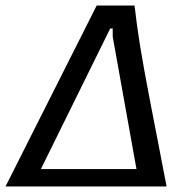

<svg xmlns="http://www.w3.org/2000/svg" viewBox="-64 -675 671 695"><path d="M-44 0 286 -655H423Q427 -619 432 -583Q437 -547 443.5 -506.5Q450 -466 459 -417Q468 -368 479.5 -307.5Q491 -247 506 -171Q521 -95 539 0ZM84 -63H430L344 -542V-572H335Z"/></svg>

Font: Sansita Swashed Light
Style: Regular
Weight: 300
Designer: Pablo Cosgaya
Foundry: Omnibus-Type
Version: Version 1.003